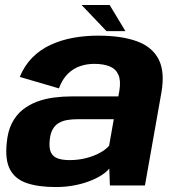

<svg xmlns="http://www.w3.org/2000/svg" viewBox="-20 -741 705 767"><path d="M202.7 6.2Q241.6 6.2 275.8 -0.3Q310 -6.8 338 -17.6Q366 -28.4 386.1 -41.4Q406.1 -54.3 416.5 -67.8L419 0H559L624.5 -369.8Q639.4 -453.2 614.1 -503.3Q588.7 -553.4 527.2 -576Q465.6 -598.6 371.5 -598.6Q319.7 -598.6 271.6 -589.8Q223.6 -581 182.2 -561.9Q140.8 -542.8 109.3 -511.1Q77.8 -479.5 59 -433.7L215.4 -387.9Q229 -424.7 250.9 -446.1Q272.8 -467.5 299.8 -476.7Q326.8 -485.9 356.1 -485.9Q393.5 -485.9 418.3 -475.7Q443 -465.5 453.2 -441.9Q463.3 -418.3 456.9 -378.7L452.8 -355.9H265.7Q230.7 -355.9 195.2 -351.3Q159.7 -346.7 127.6 -334.7Q95.5 -322.7 69.7 -301.9Q43.9 -281 27.4 -248.5Q10.9 -215.9 6.9 -170Q-0.3 -101.5 20.4 -63.2Q41.1 -24.9 87.4 -9.4Q133.8 6.2 202.7 6.2ZM258.2 -101.4Q230.2 -101.4 211 -108Q191.9 -114.7 183.5 -132.1Q175.2 -149.6 178.7 -182.4Q181.3 -208.5 190.7 -224.8Q200.1 -241.2 214.9 -249.7Q229.6 -258.3 248.5 -261.5Q267.3 -264.8 289.3 -264.8H434.5L415.9 -158.9Q403.2 -143.8 379.2 -130.6Q355.1 -117.4 323.9 -109.4Q292.7 -101.4 258.2 -101.4ZM405.4 -616.7H481L418 -721.1H305.9Z"/></svg>

Font: Anybody Thin
Style: Italic
Weight: 100
Italic angle: -10°
Designer: Tyler Finck
Foundry: Etcetera Type Company
Version: Version 1.114;gftools[0.9.25]